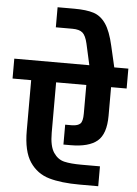

<svg xmlns="http://www.w3.org/2000/svg" viewBox="-72 -1017 756 1058"><g transform="rotate(5 305.5 -488.5)"><path d="M621 -557H535V-399Q535 -298 488 -258.5Q441 -219 340 -219H301V-329H340Q371 -330 384.5 -343Q398 -356 398 -399V-557H231V-278Q231 -204 254.5 -169Q278 -134 314 -125.5Q350 -117 409 -117H512V-7H409Q307 -7 239.5 -26.5Q172 -46 132.5 -105Q93 -164 93 -278V-557H-10V-667H405L379 -784Q369 -828 351 -843.5Q333 -859 295 -859H203V-970H295Q363 -970 403 -957Q443 -944 470.5 -904Q498 -864 516 -784L543 -667H621Z"/></g></svg>

Font: Biryani ExtraBold
Style: Regular
Weight: 800
Designer: Dan Reynolds and Mathieu Reguer
Foundry: Dan Reynolds and Mathieu Reguer
Version: Version 1.004; ttfautohint (v1.1) -l 5 -r 5 -G 72 -x 0 -D la